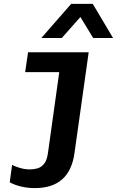

<svg xmlns="http://www.w3.org/2000/svg" viewBox="-20 -779 640 985"><path d="M159 186Q121 186 86.5 177.5Q52 169 30 156L42 67Q57 75 82 82.5Q107 90 133 90Q154 90 173 84.5Q192 79 206.5 61Q221 43 226 6L284 -409H109L124 -511H435L362 7Q337 186 159 186ZM192 -584 345 -759H456L560 -584H458L362 -742H437L297 -584Z"/></svg>

Font: Chivo Mono SemiBold
Style: Italic
Weight: 600
Italic angle: -8.05°
Monospace: yes
Version: Version 1.008